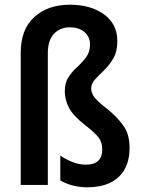

<svg xmlns="http://www.w3.org/2000/svg" viewBox="-20 -836 602 815"><path d="M478 -662Q478 -617 461 -588Q444 -559 422 -538Q400 -517 383.5 -499Q367 -481 367 -460Q367 -440 382.5 -421Q398 -402 436 -373Q483 -334 506.5 -298.5Q530 -263 530 -209Q530 -128 483.5 -84.5Q437 -41 349 -41Q320 -41 291 -48Q262 -55 236 -70V-176Q258 -160 287 -148.5Q316 -137 345 -137Q414 -137 414 -202Q414 -231 399 -251.5Q384 -272 341 -305Q290 -345 272.5 -379Q255 -413 255 -448Q255 -485 271 -509Q287 -533 308 -552Q329 -571 345.5 -593Q362 -615 362 -647Q362 -680 338.5 -700Q315 -720 276 -720Q235 -720 209 -692.5Q183 -665 183 -609V-51H68V-613Q68 -711 125.5 -763.5Q183 -816 277 -816Q365 -816 421.5 -775Q478 -734 478 -662Z"/></svg>

Font: Noto Sans Tamil UI Condensed SemiBold
Style: Regular
Weight: 600
Width: 3
Designer: Jelle Bosma - Monotype Design Team
Foundry: Monotype Imaging Inc.
Version: Version 2.004; ttfautohint (v1.8.4.7-5d5b)